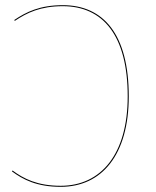

<svg xmlns="http://www.w3.org/2000/svg" viewBox="-20 -710 600 739"><path d="M221.6 -690.1C133.9 -690.1 81.4 -664.3 34.9 -633L37 -629.6C83.6 -660.9 135.6 -686.2 221.6 -686.2C375.6 -686.2 471.5 -574.5 471.5 -339.1C471.5 -115.8 368.4 5.1 213.6 5.1C123.2 5.1 70.4 -22.6 28.2 -53.8L25.9 -50.4C68.2 -19 121.6 9.1 213.6 9.1C371.8 9.1 475.6 -113.8 475.6 -339.1C475.6 -577 378.9 -690.1 221.6 -690.1Z"/></svg>

Font: Fira Sans Four
Style: Regular
Weight: 100
Designer: Carrois Corporate & Edenspiekermann AG
Foundry: Carrois Corporate GbR & Edenspiekermann AG
Version: Version 4.203;PS 004.203;hotconv 1.0.88;makeotf.lib2.5.64775